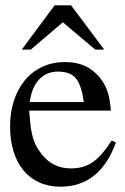

<svg xmlns="http://www.w3.org/2000/svg" viewBox="-20 -694 473 724"><path d="M339 -507 217 -610 96 -507H62L186 -674H248L373 -507ZM417 -157Q388 -75 335.5 -32.5Q283 10 208 10Q164 10 128.5 -6Q93 -22 68.5 -51.5Q44 -81 31 -123Q18 -165 18 -217Q18 -270 32.5 -314.5Q47 -359 74 -391.5Q101 -424 139.5 -442Q178 -460 225 -460Q272 -460 306 -442.5Q340 -425 364 -391Q379 -370 387 -344Q395 -318 398 -277H90Q92 -248 94.5 -226Q97 -204 101.5 -185Q106 -166 114 -149Q122 -132 136 -114Q178 -59 247 -59Q272 -59 292.5 -65Q313 -71 331 -83.5Q349 -96 366 -116Q383 -136 401 -164ZM296 -309Q288 -370 267.5 -397Q247 -424 198 -424Q156 -424 128 -395Q100 -366 92 -309Z"/></svg>

Font: STIXGeneralUnicodeRegular
Style: Regular
Weight: 400
Designer: MicroPress Inc., with final additions and corrections provided by Coen Hoffman, Elsevier (retired)
Version: Version 1.1.0